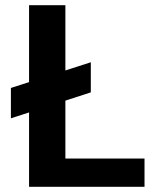

<svg xmlns="http://www.w3.org/2000/svg" viewBox="-20 -720 625 740"><path d="M22 -264V-381L330 -480V-364ZM92 0V-700H232V-109H537V0Z"/></svg>

Font: DM Sans 16pt ExtraBold
Style: Regular
Weight: 800
Version: Version 4.004;gftools[0.9.30]